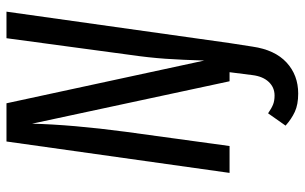

<svg xmlns="http://www.w3.org/2000/svg" viewBox="-194 -535 941 593"><g transform="rotate(-90 276.5 -238.5)"><path d="M537 -689 440 0 429 71Q419 140 380 176Q341 212 284 212Q250 212 227.5 201.5Q205 191 185 173L223 119Q239 130 250.5 134.5Q262 139 278 139Q303 139 320 121Q337 103 341 71L350 0H322L191 -610Q188 -487 166 -321L122 0H39L136 -689H254L386 -78Q388 -146 391.5 -197.5Q395 -249 404 -311L455 -689Z"/></g></svg>

Font: Fira Sans Extra Condensed
Style: Italic
Weight: 400
Width: 3
Italic angle: -8°
Designer: Carrois Corporate & Edenspiekermann AG
Foundry: Carrois Corporate GbR & Edenspiekermann AG
Version: Version 4.203